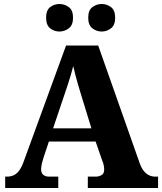

<svg xmlns="http://www.w3.org/2000/svg" viewBox="-20 -942 812 962"><path d="M6 0V-57H15Q32 -57 46.5 -63Q61 -69 73.5 -84Q86 -99 97 -128L311 -714H472L679 -127Q688 -101 700 -86Q712 -71 726.5 -64Q741 -57 758 -57H772V0H420V-57H460Q475 -57 488.5 -64.5Q502 -72 502 -92Q502 -101 500.5 -110Q499 -119 496.5 -126.5Q494 -134 492 -138L459 -233H225L199 -155Q197 -147 193.5 -136Q190 -125 188 -113.5Q186 -102 186 -93Q186 -76 196.5 -66.5Q207 -57 226 -57H272V0ZM246 -299H438L383 -478Q377 -498 370.5 -520Q364 -542 358 -565.5Q352 -589 347 -611Q342 -590 335 -567Q328 -544 321 -522Q314 -500 307 -480ZM490 -784Q464 -784 443 -800Q422 -816 422 -853Q422 -891 443 -906.5Q464 -922 490 -922Q515 -922 536 -906.5Q557 -891 557 -853Q557 -816 536 -800Q515 -784 490 -784ZM278 -784Q252 -784 231.5 -800Q211 -816 211 -853Q211 -891 231.5 -906.5Q252 -922 278 -922Q303 -922 324.5 -906.5Q346 -891 346 -853Q346 -816 324.5 -800Q303 -784 278 -784Z"/></svg>

Font: Noto Serif Gujarati ExtraBold
Style: Regular
Weight: 800
Version: Version 2.102